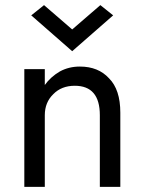

<svg xmlns="http://www.w3.org/2000/svg" viewBox="-20 -730 565 750"><path d="M370 -280Q370 -395 272 -395Q220 -395 188 -362Q155 -330 155 -280V0H75V-460H155V-398Q178 -430 214 -451Q249 -470 292 -470Q364 -470 406 -424Q450 -380 450 -290V0H370ZM262 -615 372 -710 422 -670 262 -530 102 -670 152 -710Z"/></svg>

Font: jost-mod-400
Style: Regular
Weight: 400
Version: Version 3.200; ttfautohint (v0.97) -l 8 -r 50 -G 200 -x 14 -